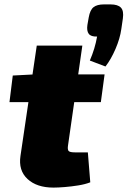

<svg xmlns="http://www.w3.org/2000/svg" viewBox="-20 -838 579 872"><path d="M354 -631 289 -178Q286 -159 291.5 -152.5Q297 -146 320 -146H379L390 -10Q367 -1 336 4Q305 9 274.5 11.5Q244 14 223 14Q147 14 105 -25Q63 -64 73 -130L147 -631ZM455 -500 438 -374H23L38 -495L135 -500ZM482 -818Q515 -818 529 -803.5Q543 -789 538 -754L531 -706Q525 -663 504.5 -615.5Q484 -568 459 -536L388 -563Q400 -591 408 -617.5Q416 -644 421 -672Q393 -671 383 -684.5Q373 -698 377 -725L383 -759Q389 -793 405 -805.5Q421 -818 452 -818Z"/></svg>

Font: Exo 2 Black
Style: Italic
Weight: 900
Italic angle: -8°
Designer: Natanael Gama
Foundry: Natanael Gama
Version: Version 2.010